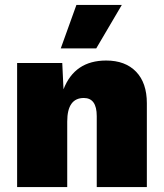

<svg xmlns="http://www.w3.org/2000/svg" viewBox="-20 -754 660 774"><path d="M471 -734 368 -559H225L288 -734ZM408 -510Q485 -510 528.5 -465Q572 -420 572 -338V0H370V-286Q370 -359 318 -359Q251 -359 251 -264V0H49V-500H231L236 -394Q281 -510 408 -510Z"/></svg>

Font: Elaine Sans ExtraBold
Style: Regular
Weight: 800
Designer: Wei Huang
Foundry: Wei Huang
Version: Version 2.001;December 24, 2019;FontCreator 12.0.0.2547 64-b